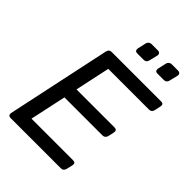

<svg xmlns="http://www.w3.org/2000/svg" viewBox="-255 -1019 1137 1137"><g transform="rotate(45 314.0 -450.0)"><path d="M29 -23 168 -676Q173 -700 195 -700H609Q632 -700 627 -676L619 -638Q614 -615 591 -615H251L204 -396H522Q546 -396 541 -372L533 -335Q531 -325 523.5 -318.5Q516 -312 505 -312H187L138 -85H486Q510 -85 505 -62L496 -23Q494 -13 487 -6.5Q480 0 469 0H47Q37 0 32 -6.5Q27 -13 29 -23ZM458 -823 470 -877Q472 -887 479.5 -893.5Q487 -900 497 -900H551Q561 -900 566.5 -893.5Q572 -887 570 -877L557 -823Q552 -801 530 -801H476Q456 -801 458 -823ZM289 -823 301 -877Q303 -887 310.5 -893.5Q318 -900 328 -900H382Q392 -900 397.5 -893.5Q403 -887 401 -877L388 -823Q383 -801 361 -801H307Q287 -801 289 -823Z"/></g></svg>

Font: SVN-Rubik
Style: Italic
Weight: 400
Italic angle: -12°
Designer: Hubert and Fischer
Foundry: Hubert & Fischer
Version: Version 2.101; ttfautohint (v1.8.3)